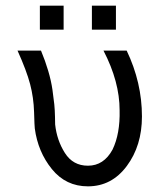

<svg xmlns="http://www.w3.org/2000/svg" viewBox="-20 -651 567 679"><path d="M121 -546V-631H205V-546ZM305 -546V-631H390V-546ZM42 -472H125Q140 -436 150.5 -400.5Q161 -365 165.5 -333.5Q170 -302 172 -282Q174 -262 174.5 -237.5Q175 -213 175 -211Q181 -155 209.5 -110Q238 -65 291 -65Q347 -65 378 -122Q405 -178 403 -261Q403 -362 346 -472H428Q482 -359 482 -239Q482 -136 428.5 -64Q375 8 291 8Q213 8 163.5 -53Q114 -114 103 -197Q102 -203 100.5 -254.5Q99 -306 86.5 -353.5Q74 -401 42 -472Z"/></svg>

Font: Coval
Style: ExtraLight
Weight: 250
Foundry: Context Ltd
Version: Version 001.000